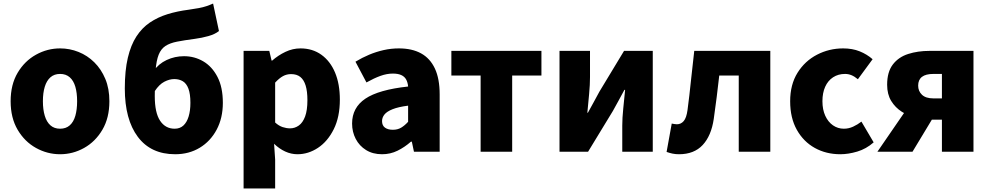

<svg xmlns="http://www.w3.org/2000/svg" viewBox="-20 -856 5582 1083"><path d="M319 14Q247 14 183 -21.5Q119 -57 79.5 -124Q40 -191 40 -285Q40 -379 79.5 -445.5Q119 -512 183 -547.5Q247 -583 319 -583Q373 -583 423 -563Q473 -543 512 -504.5Q551 -466 574 -411Q597 -356 597 -285Q597 -191 557.5 -124Q518 -57 454.5 -21.5Q391 14 319 14ZM319 -130Q352 -130 373.5 -149Q395 -168 405 -203Q415 -238 415 -285Q415 -332 405 -366.5Q395 -401 373.5 -420Q352 -439 319 -439Q286 -439 264.5 -420Q243 -401 232.5 -366.5Q222 -332 222 -285Q222 -238 232.5 -203Q243 -168 264.5 -149Q286 -130 319 -130Z M968 14Q831 14 757.5 -84Q684 -182 684 -357Q684 -458 701 -530Q718 -602 749.5 -650.5Q781 -699 825.5 -729Q870 -759 925 -776Q980 -793 1043 -801Q1078 -806 1102 -810.5Q1126 -815 1145 -821.5Q1164 -828 1182 -836L1215 -681Q1193 -663 1155.5 -652.5Q1118 -642 1080 -637Q1019 -629 978.5 -621Q938 -613 913 -596.5Q888 -580 875 -547.5Q862 -515 857.5 -458.5Q853 -402 853 -314Q853 -220 883 -175Q913 -130 965 -130Q995 -130 1014.5 -148Q1034 -166 1044 -199Q1054 -232 1054 -276Q1054 -326 1043 -355.5Q1032 -385 1011.5 -397.5Q991 -410 963 -410Q936 -410 907 -395Q878 -380 853 -342L845 -454Q874 -496 920 -517.5Q966 -539 1018 -539Q1077 -539 1126.5 -510Q1176 -481 1206.5 -422.5Q1237 -364 1237 -276Q1237 -190 1202 -124.5Q1167 -59 1106.5 -22.5Q1046 14 968 14Z M1354 207V-569H1499L1512 -514H1515Q1549 -544 1590 -563.5Q1631 -583 1675 -583Q1743 -583 1793 -547Q1843 -511 1870 -446.5Q1897 -382 1897 -294Q1897 -196 1862.5 -127Q1828 -58 1773.5 -22Q1719 14 1658 14Q1622 14 1588.5 -1.5Q1555 -17 1526 -45L1532 44V207ZM1616 -132Q1643 -132 1665.5 -148Q1688 -164 1701 -199Q1714 -234 1714 -291Q1714 -341 1704 -373.5Q1694 -406 1674 -422Q1654 -438 1622 -438Q1597 -438 1576 -426.5Q1555 -415 1532 -390V-165Q1553 -146 1574.5 -139Q1596 -132 1616 -132Z M2135 14Q2083 14 2045 -9.5Q2007 -33 1986.5 -72.5Q1966 -112 1966 -159Q1966 -249 2041 -299.5Q2116 -350 2282 -368Q2280 -391 2271 -407.5Q2262 -424 2243.5 -432.5Q2225 -441 2196 -441Q2162 -441 2126 -428Q2090 -415 2047 -391L1985 -508Q2023 -531 2062.5 -547.5Q2102 -564 2144 -573.5Q2186 -583 2230 -583Q2304 -583 2355 -555Q2406 -527 2433 -469.5Q2460 -412 2460 -323V0H2315L2303 -57H2298Q2263 -26 2222.5 -6Q2182 14 2135 14ZM2196 -124Q2223 -124 2243 -136Q2263 -148 2282 -169V-260Q2227 -253 2194.5 -240Q2162 -227 2148.5 -210Q2135 -193 2135 -173Q2135 -148 2151.5 -136Q2168 -124 2196 -124Z M2691 0V-430H2526V-569H3034V-430H2869V0Z M3136 0V-569H3308V-421Q3308 -379 3303 -325.5Q3298 -272 3293 -220H3296Q3310 -246 3329 -280Q3348 -314 3361 -339L3500 -569H3662V0H3490V-148Q3490 -190 3495.5 -243.5Q3501 -297 3506 -349H3502Q3488 -324 3469.5 -289Q3451 -254 3437 -230L3297 0Z M3810 14Q3790 14 3773.5 10.5Q3757 7 3740 1L3769 -159Q3776 -158 3783 -156.5Q3790 -155 3798 -155Q3821 -155 3836.5 -173Q3852 -191 3858 -235Q3869 -318 3877.5 -402Q3886 -486 3896 -569H4325V0H4147V-430H4037Q4030 -369 4022.5 -307.5Q4015 -246 4006 -185Q3992 -90 3943.5 -38Q3895 14 3810 14Z M4720 14Q4640 14 4576 -21.5Q4512 -57 4474.5 -124Q4437 -191 4437 -285Q4437 -379 4478.5 -445.5Q4520 -512 4588.5 -547.5Q4657 -583 4736 -583Q4788 -583 4829 -566.5Q4870 -550 4902 -522L4819 -409Q4800 -425 4782.5 -432Q4765 -439 4747 -439Q4708 -439 4679 -420Q4650 -401 4634.5 -366.5Q4619 -332 4619 -285Q4619 -238 4635 -203Q4651 -168 4678.5 -149Q4706 -130 4740 -130Q4767 -130 4792 -141.5Q4817 -153 4839 -170L4908 -53Q4866 -16 4815.5 -1Q4765 14 4720 14Z M5293 0V-181H5235Q5193 -181 5148.5 -191.5Q5104 -202 5067 -225.5Q5030 -249 5007 -286.5Q4984 -324 4984 -378Q4984 -450 5016 -492Q5048 -534 5102.5 -551.5Q5157 -569 5223 -569H5471V0ZM5245 -301H5293V-439H5245Q5202 -439 5180.5 -422.5Q5159 -406 5159 -373Q5159 -342 5180.5 -321.5Q5202 -301 5245 -301ZM4929 0 5118 -275 5264 -227 5127 0Z"/></svg>

Font: Noto Sans SC Black
Style: Regular
Weight: 900
Designer: Ryoko NISHIZUKA  (kana, bopomofo & ideographs); Paul D. Hunt (Latin, Greek & Cyrillic); Sandoll Communications , Soo-you
Foundry: Adobe
Version: Version 2.004-H2;hotconv 1.0.118;makeotfexe 2.5.65603